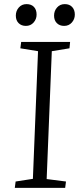

<svg xmlns="http://www.w3.org/2000/svg" viewBox="-20 -914 384 934"><path d="M165 -665 79 -679 83 -710H321L318 -679L232 -665L207 -43L301 -31L297 0H52L56 -31L140 -44ZM57 -838Q57 -861 71.5 -877.5Q86 -894 109 -894Q132 -894 145 -880.5Q158 -867 158 -843Q158 -821 143.5 -804.5Q129 -788 106 -788Q84 -788 70.5 -801.5Q57 -815 57 -838ZM243 -838Q243 -861 257.5 -877.5Q272 -894 295 -894Q318 -894 331 -880Q344 -866 344 -843Q344 -821 329.5 -804.5Q315 -788 292 -788Q270 -788 256.5 -801.5Q243 -815 243 -838Z"/></svg>

Font: Literata 36pt Light
Style: Italic
Weight: 300
Italic angle: -2°
Designer: Latin by Veronika Burian and Jose Scaglione. Greek by Irene Vlachou. Cyrillic by Vera Evstafieva
Foundry: TypeTogether
Version: Version 3.002